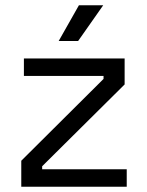

<svg xmlns="http://www.w3.org/2000/svg" viewBox="-20 -711 561 731"><path d="M61 0V-99L374.2 -410.5V-422H71V-488.5H454.5V-389.5L140.5 -78V-66.5H462.5V0ZM203.5 -555 280.5 -691H373L277.5 -555Z"/></svg>

Font: Space 7353
Style: Regular
Weight: 400
Designer: Christine Claussen + Ruben Lyon  (Space 7353)
Version: Version 1.000;FEAKit 1.0